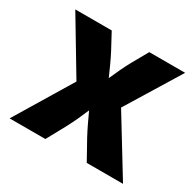

<svg xmlns="http://www.w3.org/2000/svg" viewBox="-124 -685 842 824"><g transform="rotate(30 297.0 -273.0)"><path d="M16.1 0H193.4L245.1 -94.7C263.7 -129.4 279.3 -165 294.4 -200.2C310.5 -165 327.1 -129.4 345.7 -94.7L398.4 0H578.1L407.2 -279.3L570.8 -545.9H393.1L349.1 -467.8C330.1 -433.6 314 -397.5 298.3 -362.3C282.7 -397.5 267.1 -433.1 249 -467.8L207 -545.9H26.4L185.5 -280.3Z"/></g></svg>

Font: Inter ExtraBold
Style: Regular
Weight: 800
Designer: Rasmus Andersson
Foundry: rsms
Version: Version 4.001;git-9221beed3